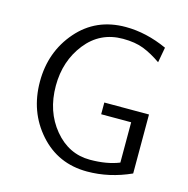

<svg xmlns="http://www.w3.org/2000/svg" viewBox="-107 -814 916 934"><g transform="rotate(15 351.5 -347.0)"><path d="M78 -347Q78 -497 171 -604Q264 -711 413 -711Q517 -711 623 -663L609 -586Q563 -618 520 -635Q477 -652 415 -652Q300 -652 229 -562Q158 -472 158 -347Q158 -218 231 -130Q304 -42 411 -42Q496 -42 558 -67V-270H407V-329H632V-32Q524 17 412 17Q266 17 172 -89Q78 -195 78 -347Z"/></g></svg>

Font: Coval
Style: ExtraLight
Weight: 250
Foundry: Context Ltd
Version: Version 001.000